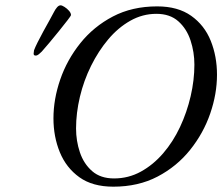

<svg xmlns="http://www.w3.org/2000/svg" viewBox="-20 -688 837 722"><path d="M406 14Q328 14 278.5 -21.5Q229 -57 205 -115.5Q181 -174 181 -243Q181 -315 206.5 -389Q232 -463 282 -525.5Q332 -588 404.5 -626Q477 -664 571 -664Q649 -664 699 -628.5Q749 -593 772.5 -534.5Q796 -476 796 -407Q796 -335 770.5 -261Q745 -187 695 -124.5Q645 -62 572.5 -24Q500 14 406 14ZM409 -17Q463 -17 509.5 -42.5Q556 -68 593.5 -111.5Q631 -155 657 -210.5Q683 -266 697 -326.5Q711 -387 711 -445Q711 -492 696.5 -536Q682 -580 650.5 -608Q619 -636 568 -636Q516 -636 470 -610Q424 -584 387 -540Q350 -496 322.5 -440.5Q295 -385 280.5 -324Q266 -263 266 -205Q266 -158 280.5 -115Q295 -72 326.5 -44.5Q358 -17 409 -17ZM114 -479Q106 -479 106.5 -487Q107 -495 108 -499Q112 -510 121.5 -529Q131 -548 143 -570Q155 -592 166 -611.5Q177 -631 183 -643Q188 -653 194.5 -660.5Q201 -668 208 -668Q213 -668 222.5 -662Q232 -656 239.5 -647.5Q247 -639 247 -631Q247 -629 234 -612Q221 -595 202 -571.5Q183 -548 165 -526.5Q147 -505 137 -494Q132 -489 126 -484Q120 -479 114 -479Z"/></svg>

Font: EB Garamond
Style: Italic
Weight: 400
Italic angle: -17.2°
Designer: Georg Duffner and Octavio Pardo
Foundry: Georg Duffner
Version: Version 1.001